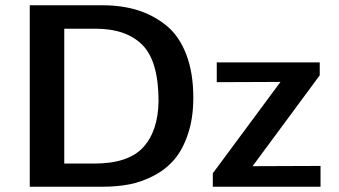

<svg xmlns="http://www.w3.org/2000/svg" viewBox="-20 -709 1288 729"><path d="M788 0V-51L1045 -398Q1004 -398 924 -397.5Q844 -397 803 -397V-472H1194V-423L939 -78Q981 -78 1068 -78.5Q1155 -79 1197 -79V0ZM93 0V-689H369Q442 -689 502 -670.5Q562 -652 611 -612.5Q660 -573 687 -503Q714 -433 714 -338Q714 -261 694 -201Q674 -141 642 -103.5Q610 -66 564 -42Q518 -18 471 -9Q424 0 370 0ZM224 -88H338Q467 -88 523.5 -149.5Q580 -211 582 -324Q582 -477 520.5 -538.5Q459 -600 343 -600H224Z"/></svg>

Font: Coval
Style: Bold
Weight: 700
Foundry: Context Ltd
Version: Version 001.000